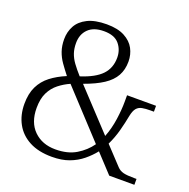

<svg xmlns="http://www.w3.org/2000/svg" viewBox="-130 -849 968 983"><g transform="rotate(20 354.0 -357.0)"><path d="M254 10Q181 10 131 -16.5Q81 -43 55.5 -90Q30 -137 30 -197Q30 -253 49 -292Q68 -331 103 -358Q138 -385 186 -405Q164 -433 146 -458.5Q128 -484 118 -513Q108 -542 108 -578Q108 -618 126 -651Q144 -684 184 -704Q224 -724 288 -724Q348 -724 385.5 -704Q423 -684 440 -652Q457 -620 457 -582Q457 -538 438.5 -504.5Q420 -471 380.5 -445Q341 -419 277 -396L475 -184Q494 -233 501.5 -286.5Q509 -340 509 -382V-418H667V-386H648Q622 -386 603.5 -382.5Q585 -379 573.5 -365.5Q562 -352 556 -322Q549 -284 537 -239Q525 -194 505 -153L595 -57Q609 -42 629 -37Q649 -32 689 -32H701V0H564L472 -99Q449 -70 418.5 -45Q388 -20 348 -5Q308 10 254 10ZM258 -32Q325 -32 370.5 -59.5Q416 -87 445 -128L217 -374Q185 -360 157 -338Q129 -316 112.5 -282.5Q96 -249 96 -199Q96 -120 141 -76Q186 -32 258 -32ZM248 -426Q326 -451 361 -488Q396 -525 396 -581Q396 -624 370 -655Q344 -686 287 -686Q231 -686 201.5 -657Q172 -628 172 -580Q172 -550 180 -526Q188 -502 205 -478.5Q222 -455 248 -426Z"/></g></svg>

Font: Noto Serif Khmer Light
Style: Regular
Weight: 300
Version: Version 2.003